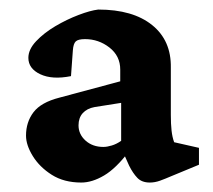

<svg xmlns="http://www.w3.org/2000/svg" viewBox="-20 -601 443 400"><path d="M149.4 -220.7Q113.3 -220.7 87.9 -236.8Q62.5 -252.9 48.3 -275.9Q34.2 -298.8 34.2 -318.4Q34.2 -346.7 49.8 -367.2Q65.4 -387.7 103.5 -397.5L230.5 -431.6V-456.1Q230.5 -484.4 208 -502Q185.5 -519.5 157.2 -519.5Q142.6 -519.5 137.7 -514.6Q132.8 -509.8 131.8 -496.1L127.9 -442.4Q88.9 -434.6 64 -446.3Q39.1 -458 39.1 -480.5Q39.1 -498 55.2 -515.1Q71.3 -532.2 95.2 -546.4Q119.1 -560.5 143.6 -569.8Q168 -579.1 184.6 -581.1Q256.8 -581.1 296.9 -548.8Q336.9 -516.6 335.9 -460V-361.3Q335.9 -342.8 337.4 -329.1Q338.9 -315.4 342.8 -304.7L394.5 -293V-257.8L337.9 -234.4Q324.2 -228.5 313.5 -224.6Q302.7 -220.7 292 -220.7Q275.4 -220.7 266.1 -230.5Q256.8 -240.2 249 -255.9L232.4 -293L249 -286.1Q221.7 -250 196.8 -235.4Q171.9 -220.7 149.4 -220.7ZM195.3 -294.9Q203.1 -294.9 212.9 -297.9Q222.7 -300.8 232.4 -307.6V-386.7L176.8 -377.9Q161.1 -375 152.3 -365.2Q143.6 -355.5 143.6 -339.8Q143.6 -321.3 158.2 -308.1Q172.9 -294.9 195.3 -294.9Z"/></svg>

Font: Crimson Pro ExtraLight SemiBold
Style: Regular
Weight: 600
Version: Version 1.002